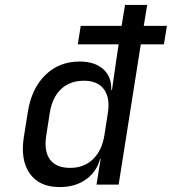

<svg xmlns="http://www.w3.org/2000/svg" viewBox="-20 -750 698 780"><path d="M77 -194 93 -295Q108 -390 164 -445Q220 -500 303 -500Q365 -500 399.5 -469Q434 -438 432 -385H435L453 -510L462 -570H296L308 -645H474L488 -730H578L564 -645H658L646 -570H552L462 0H372L389 -105H387Q372 -51 328.5 -20.5Q285 10 222 10Q140 10 101 -45Q62 -100 77 -194ZM168 -200Q158 -136 183 -102Q208 -68 265 -68Q321 -68 357.5 -103Q394 -138 404 -200L418 -290Q428 -352 402.5 -387Q377 -422 321 -422Q264 -422 228 -388Q192 -354 182 -290Z"/></svg>

Font: JetBrains Mono NL
Style: Italic
Weight: 400
Italic angle: -9°
Monospace: yes
Designer: Philipp Nurullin, Konstantin Bulenkov
Foundry: JetBrains
Version: Version 2.305; ttfautohint (v1.8.4.7-5d5b)